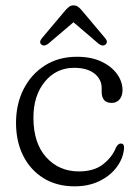

<svg xmlns="http://www.w3.org/2000/svg" viewBox="-20 -664 494 695"><path d="M423.5 -338Q423.5 -317 412.8 -304.2Q402 -291.5 384.5 -291.5Q348 -291.5 348 -332V-345Q348 -377 321.8 -397.8Q295.5 -418.5 248.5 -418.5Q183.5 -418.5 142.2 -368.2Q101 -318 101 -238Q101 -145.5 147.5 -94.5Q194 -43.5 265.5 -43.5Q321 -43.5 354.2 -70.2Q387.5 -97 400 -130.5Q408 -144.5 417 -144.5Q430.5 -144.5 429 -126.5Q426 -91 403 -59.8Q380 -28.5 340.8 -9Q301.5 10.5 250 10.5Q185.5 10.5 138 -18.8Q90.5 -48 64.2 -99.8Q38 -151.5 38 -219.5Q38 -287.5 65.5 -341.5Q93 -395.5 142.5 -427Q192 -458.5 259 -458.5Q310 -458.5 346.8 -441.2Q383.5 -424 403.5 -396.2Q423.5 -368.5 423.5 -338ZM155 -506Q140.5 -494.5 130 -502.5Q120 -511 131.5 -525.5L216.5 -626.5Q224 -635 230.5 -639.8Q237 -644.5 246 -644.5Q255 -644.5 261.8 -640Q268.5 -635.5 276 -626.5L361 -525.5Q372.5 -511.5 361.5 -502.5Q351.5 -494.5 336.5 -506L246 -583.5Z"/></svg>

Font: Fraunces 72pt S100 Light
Style: Regular
Weight: 300
Version: Version 1.000; ttfautohint (v1.8.3)